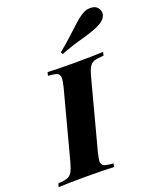

<svg xmlns="http://www.w3.org/2000/svg" viewBox="-197 -949 858 1043"><g transform="rotate(-20 232.5 -428.0)"><path d="M215 -57Q215 -36 229.5 -29Q244 -22 283 -20L279 0Q222 -3 116 -3Q11 -3 -41 0L-36 -20Q-1 -22 16.5 -28Q34 -34 44.5 -51.5Q55 -69 65 -106L170 -502Q178 -536 178 -550Q178 -572 163.5 -579Q149 -586 111 -588L116 -608Q165 -605 273 -605Q373 -605 437 -608L432 -588Q395 -586 377.5 -580Q360 -574 349.5 -557Q339 -540 329 -502L224 -106Q215 -68 215 -57ZM325 -776Q356 -805 373.5 -819.5Q391 -834 410 -845Q429 -856 453 -856Q488 -856 501 -829Q506 -820 506 -809Q506 -792 494 -777.5Q482 -763 461 -752Q444 -743 418.5 -734Q393 -725 365 -717Q290 -697 227 -672L220 -684Q259 -715 289 -743Q319 -771 325 -776Z"/></g></svg>

Font: Playfair Display SC
Style: Bold Italic
Weight: 700
Italic angle: -14°
Designer: Claus Eggers Sørensen
Foundry: Claus Eggers Sørensen
Version: Version 1.200; ttfautohint (v1.6)